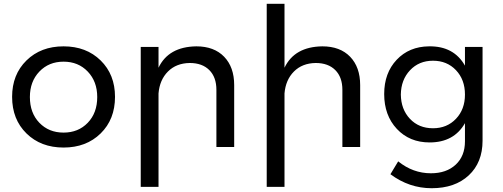

<svg xmlns="http://www.w3.org/2000/svg" viewBox="-20 -777 2659 1015"><path d="M588 -265Q588 -146 512 -71.5Q436 3 316 3Q196 3 120 -71.5Q44 -146 44 -265Q44 -383 120 -457.5Q196 -532 316 -532Q436 -532 512 -457.5Q588 -383 588 -265ZM138 -264Q138 -180 188 -128Q238 -76 316 -76Q394 -76 444 -128Q494 -180 494 -264Q494 -346 444 -398.5Q394 -451 316 -451Q238 -451 188 -398.5Q138 -346 138 -264Z M1018 -532Q1112 -532 1165 -477Q1218 -422 1218 -327V0H1124V-302Q1124 -369 1086.5 -406.5Q1049 -444 983 -444Q912 -443 868 -399Q824 -355 818 -283V211H724V-529H818V-419Q871 -530 1018 -532Z M1684 -532Q1778 -532 1831 -477Q1884 -422 1884 -327V0H1790V-302Q1790 -369 1752.5 -406.5Q1715 -444 1649 -444Q1578 -443 1534 -399Q1490 -355 1484 -283V211H1390V-757H1484V-419Q1537 -530 1684 -532Z M2438 -529H2531V-33Q2531 82 2458 150Q2385 218 2262 218Q2143 218 2044 144L2085 76Q2163 139 2258 139Q2340 139 2389 93.5Q2438 48 2438 -30V-126Q2380 -24 2251 -24Q2145 -24 2078 -95.5Q2011 -167 2011 -280Q2011 -391 2077 -461Q2143 -531 2248 -532Q2379 -534 2438 -430ZM2269 -99Q2343 -99 2390.5 -149Q2438 -199 2438 -277Q2438 -356 2390.5 -406Q2343 -456 2269 -456Q2195 -456 2147.5 -405.5Q2100 -355 2099 -277Q2100 -199 2147 -149Q2194 -99 2269 -99Z"/></svg>

Font: Montserrat arm
Style: Regular
Weight: 400
Designer: Julieta Ulanovsky
Foundry: Julieta Ulanovsky
Version: Version 6.000;PS 006.000;hotconv 1.0.88;makeotf.lib2.5.64775